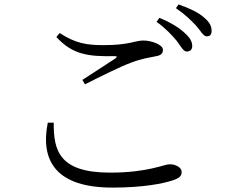

<svg xmlns="http://www.w3.org/2000/svg" viewBox="-20 -837 1040 872"><path d="M828 -603C843 -603 853 -611 853 -628C853 -648 843 -666 818 -688C794 -711 755 -735 704 -756L691 -738C734 -707 762 -676 783 -651C802 -625 813 -603 828 -603ZM491 15C630 15 719 -3 765 -18C795 -28 805 -38 805 -56C805 -78 776 -91 751 -91C724 -91 653 -53 480 -53C249 -53 223 -153 224 -280H197C162 -104 237 15 491 15ZM354 -474 366 -454C435 -489 527 -535 577 -553C627 -572 657 -575 685 -581C710 -585 720 -593 720 -611C720 -634 668 -653 631 -653C592 -653 569 -632 450 -632C371 -632 322 -641 251 -687L236 -669C310 -588 382 -580 499 -582C513 -582 514 -579 503 -571C466 -547 404 -506 354 -474ZM919 -672C934 -672 941 -680 941 -697C941 -718 932 -737 905 -759C881 -780 842 -799 791 -817L779 -800C824 -769 848 -744 871 -720C893 -695 903 -672 919 -672Z"/></svg>

Font: Source Han Serif CN
Style: Regular
Weight: 400
Designer: Ryoko NISHIZUKA 西塚涼子 (kana & ideographs); Frank Grießhammer (Latin, Greek & Cyrillic); Wenlong ZHANG 张文龙 (bopomofo); San
Foundry: Adobe
Version: Version 2.003;hotconv 1.1.1;makeotfexe 2.6.0